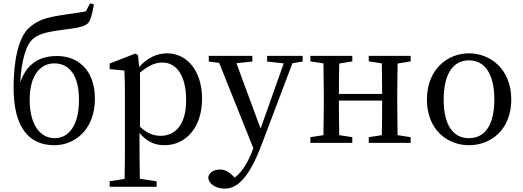

<svg xmlns="http://www.w3.org/2000/svg" viewBox="-20 -852 3118 1145"><path d="M306 -28C222 -28 157 -104 157 -257C157 -404 221 -474 304 -474C391 -474 451 -406 451 -256C451 -105 391 -28 306 -28ZM517 -832 492 -784C448 -776 401 -770 355 -763C256 -748 204 -733 151 -684C88 -625 61 -484 61 -329C61 -90 154 14 304 14C429 14 546 -82 546 -263C546 -437 442 -518 321 -518C207 -518 137 -465 101 -361C107 -486 134 -588 180 -623C221 -656 279 -664 367 -676C438 -685 484 -692 506 -715C521 -733 531 -773 540 -826Z M815 -419C874 -469 915 -479 949 -479C1032 -479 1090 -402 1090 -255C1090 -104 1022 -42 938 -42C896 -42 857 -57 815 -96ZM803 -523 788 -533 634 -473V-440L722 -431C724 -387 725 -348 725 -287V31C725 90 724 153 723 215L634 229V262H914V229L814 214C813 152 812 88 812 28V-59C859 -2 911 14 961 14C1089 14 1185 -93 1185 -263C1185 -431 1094 -534 977 -534C919 -534 862 -510 810 -453Z M1785 -519H1573V-485L1672 -474L1534 -85L1390 -475L1485 -485V-519H1225V-485L1287 -477L1491 32L1486 44C1461 110 1429 169 1380 207L1372 199C1343 172 1323 159 1292 159C1260 159 1229 173 1222 204C1222 245 1268 273 1320 273C1400 273 1469 199 1540 11L1724 -475L1785 -485Z M2429 -486V-519H2179V-486L2257 -474C2258 -420 2259 -346 2259 -292H2001C2001 -346 2002 -419 2003 -473L2081 -486V-519H1831V-486L1909 -474C1910 -418 1911 -342 1911 -289V-230C1911 -177 1910 -101 1909 -46L1831 -34V0H2081V-34L2003 -46C2002 -101 2001 -179 2001 -252H2259C2259 -179 2258 -100 2257 -46L2179 -34V0H2429V-34L2351 -46C2350 -102 2349 -177 2349 -230V-289C2349 -342 2350 -418 2351 -473Z M2777 14C2905 14 3029 -77 3029 -258C3029 -440 2904 -534 2777 -534C2649 -534 2526 -439 2526 -258C2526 -78 2648 14 2777 14ZM2777 -28C2681 -28 2626 -107 2626 -258C2626 -410 2681 -492 2777 -492C2872 -492 2928 -410 2928 -258C2928 -107 2872 -28 2777 -28Z"/></svg>

Font: Noto Serif SC Medium
Style: Regular
Weight: 500
Designer: Ryoko NISHIZUKA 西塚涼子 (kana & ideographs); Frank Grießhammer (Latin, Greek & Cyrillic); Wenlong ZHANG 张文龙 (bopomofo); San
Foundry: Adobe Systems Incorporated
Version: Version 1.001;PS 1.001;hotconv 16.6.54;makeotf.lib2.5.65590